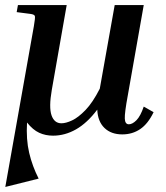

<svg xmlns="http://www.w3.org/2000/svg" viewBox="-20 -527 656 760"><path d="M133 180 1 213 114 -423Q120 -457 118 -463.5Q116 -470 100 -472L46 -479L51 -507H244L185 -171Q173 -102 184 -70.5Q195 -39 223 -39Q241 -39 265.5 -50.5Q290 -62 318.5 -91.5Q347 -121 375 -176L434 -507H549L486 -150Q473 -80 474 -57.5Q475 -35 490 -35Q504 -35 520 -51Q536 -67 549 -105L588 -83Q566 -37 535 -16Q504 5 464 5Q420 5 393.5 -20.5Q367 -46 365 -93Q325 -40 281 -15Q237 10 190 10Q160 10 135 -1.5Q110 -13 87 -42Q83 25 95.5 78Q108 131 133 180Z"/></svg>

Font: Inria Serif
Style: Bold Italic
Weight: 700
Italic angle: -10°
Designer: Black Foundry Team
Foundry: Black Foundry
Version: Version 1.000; ttfautohint (v1.8.3)